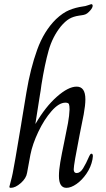

<svg xmlns="http://www.w3.org/2000/svg" viewBox="-20 -892 507 922"><path d="M25 5Q26 -1 31.5 -20.5Q37 -40 41 -60Q47 -87 82 -297Q80 -286 107 -449Q126 -563 158.5 -653Q191 -743 249 -800Q282 -831 312.5 -843.5Q343 -856 378 -861Q390 -862 403 -867Q416 -872 418 -872Q425 -872 425 -864Q425 -853 407 -835Q398 -826 390 -823Q382 -820 373.5 -819Q365 -818 360 -817Q332 -813 312.5 -801.5Q293 -790 272 -765Q232 -715 213.5 -649.5Q195 -584 179 -485Q175 -453 172 -438L150 -298H151Q198 -379 253 -427.5Q308 -476 348 -476Q390 -476 390 -415Q390 -387 382 -343Q363 -248 363 -248Q334 -101 334 -79Q334 -61 348 -61Q365 -61 379 -83.5Q393 -106 409 -143Q410 -144 412.5 -149Q415 -154 419 -154Q426 -154 426 -142L424 -126Q417 -90 395.5 -58.5Q374 -27 347.5 -8.5Q321 10 299 10Q263 10 263 -47Q263 -75 269.5 -113Q276 -151 288 -208Q300 -265 306.5 -301Q313 -337 314 -366Q314 -385 311 -392Q308 -399 294 -399Q263 -399 227.5 -358.5Q192 -318 164 -259Q136 -200 126 -149L110 -62Q106 -36 80 -13Q54 10 32 10Q25 10 25 5Z"/></svg>

Font: Charm
Style: Regular
Weight: 400
Designer: Katatrad Aksorn Co.,Ltd.
Foundry: Cadson Demak Co.,Ltd.
Version: Version 1.001